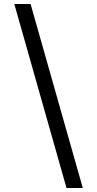

<svg xmlns="http://www.w3.org/2000/svg" viewBox="-20 -812 489 967"><path d="M52 -792H134L397 135H315Z"/></svg>

Font: hexlbangla05
Style: Book
Weight: 400
Designer: Jelle Bosma - Monotype Design Team
Foundry: Monotype Imaging Inc.
Version: Version 2.003